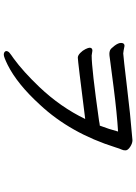

<svg xmlns="http://www.w3.org/2000/svg" viewBox="131 -852 737 1040"><g transform="rotate(90 500.0 -332.5)"><path d="M277 16Q261 16 257 4Q257 -7 266.5 -15Q276 -23 298 -38Q368 -89 452 -177Q561 -292 625 -425Q310 -385 293 -385Q281 -385 267.5 -398Q254 -411 246.5 -426.5Q239 -442 239 -449Q239 -464 255 -464L281 -460Q352 -460 635 -500Q654 -504 661 -504Q680 -554 693 -603Q595 -597 453.5 -579Q312 -561 296.5 -558.5Q281 -556 272 -556Q262 -556 253 -559.5Q244 -563 228.5 -583.5Q213 -604 213 -619Q213 -638 229 -638Q257 -632 270 -631Q290 -632 449 -651Q594 -669 740 -681Q757 -681 776 -668.5Q795 -656 795 -643Q795 -631 790.5 -622Q786 -613 779 -590Q702 -345 548 -180Q436 -57 332 -5Q289 16 277 16Z"/></g></svg>

Font: ToneOZ-Pinyin-WenKai-Medium
Style: Medium
Weight: 700
Designer: Fontworks Inc.
Foundry: ToneOZ
Version: Version 0.240331